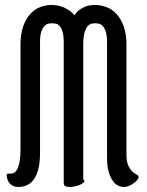

<svg xmlns="http://www.w3.org/2000/svg" viewBox="-20 -720 588 768"><path d="M530.8 -19Q536.6 -15.1 533.2 -7.3Q529.8 0.5 520.5 8.5Q511.2 16.6 498.5 22.5Q485.8 28.3 473.1 27.8Q460.9 27.3 449.2 20.5Q437.5 13.7 428.5 -0.7Q419.4 -15.1 413.8 -36.6Q408.2 -58.1 408.2 -87.9V-550.8Q408.2 -579.1 402.6 -594.7Q397 -610.4 389.4 -617.4Q381.8 -624.5 373.8 -625.7Q365.7 -627 360.8 -627Q355.5 -627 347.2 -625.5Q338.9 -624 331.3 -616Q323.7 -607.9 318.4 -590.6Q313 -573.2 313 -541V-1Q314.5 -1 316.2 0.7Q317.9 2.4 317.9 3.9Q317.9 7.8 312.3 12Q306.6 16.1 298.3 19.8Q290 23.4 279.5 25.6Q269 27.8 259.8 27.8Q250 27.8 242.4 25.4Q234.9 22.9 234.9 8.8V-550.8Q234.9 -579.1 229.7 -594.7Q224.6 -610.4 217.3 -617.4Q210 -624.5 201.9 -625.7Q193.8 -627 188 -627Q183.1 -627 175 -625.7Q167 -624.5 159.2 -617.4Q151.4 -610.4 145.8 -594.7Q140.1 -579.1 140.1 -550.8V-107.9Q140.1 -41.5 118.2 -6.8Q96.2 27.8 54.2 27.8Q40 27.8 31 22.9Q22 18.1 16.6 10.7Q11.2 3.4 9 -4.9Q6.8 -13.2 6.8 -20Q6.8 -23.4 9 -24.4Q11.2 -25.4 15.1 -25.4Q19 -25.4 23.9 -25.6Q28.8 -25.9 34.2 -27.8Q39.1 -29.8 44.2 -35.6Q49.3 -41.5 53.2 -52.7Q57.1 -64 59.6 -81.1Q62 -98.1 62 -123V-541Q62 -585 73 -615.2Q84 -645.5 101.6 -664.6Q119.1 -683.6 141.4 -691.9Q163.6 -700.2 186 -700.2Q192.4 -700.2 203.1 -699Q213.9 -697.8 226.8 -693.4Q239.7 -689 252.9 -680.9Q266.1 -672.9 277.8 -659.2Q287.1 -672.9 298.3 -680.9Q309.6 -689 320.6 -693.4Q331.5 -697.8 341.6 -699Q351.6 -700.2 358.9 -700.2Q382.3 -700.2 405 -691.9Q427.7 -683.6 445.6 -664.6Q463.4 -645.5 474.6 -615.2Q485.8 -585 485.8 -541V-96.2Q485.8 -80.6 489.5 -68.1Q493.2 -55.7 499.3 -46.1Q505.4 -36.6 513.7 -30Q522 -23.4 530.8 -19Z"/></svg>

Font: Grand Hotel
Style: Regular
Weight: 400
Designer: Brian J. Bonislawsky & Jim Lyles for Astigmatic (AOETI)
Foundry: Astigmatic (AOETI)
Version: Version 001.000